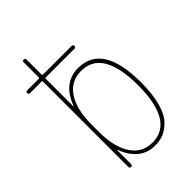

<svg xmlns="http://www.w3.org/2000/svg" viewBox="-224 -844 948 948"><g transform="rotate(-45 250.0 -370.0)"><path d="M134.8 -285.2V-235.4Q134.8 -128.9 174.3 -69.3Q213.9 -9.8 285.2 -9.8Q359.4 -9.8 397 -73.2Q434.6 -136.7 434.6 -259.8Q434.6 -509.8 285.2 -509.8Q213.9 -509.8 174.3 -450.7Q134.8 -391.6 134.8 -285.2ZM30.3 -610.4Q20.5 -610.4 20 -620.1Q19.5 -629.9 30.3 -629.9H110.4Q115.2 -629.9 115.2 -634.8V-740.2Q115.2 -750 125 -750Q134.8 -750 134.8 -740.2V-634.8Q134.8 -629.9 139.6 -629.9H339.8Q349.6 -629.9 349.6 -620.1Q349.6 -610.4 339.8 -610.4H139.6Q134.8 -610.4 134.8 -605.5V-414.1Q134.8 -413.1 135.7 -413.1Q137.7 -413.1 137.7 -415Q180.7 -530.3 285.2 -530.3Q455.1 -530.3 455.1 -259.8Q455.1 -179.7 439.9 -124Q424.8 -68.4 398.4 -40.5Q372.1 -12.7 345.2 -1.5Q318.4 9.8 285.2 9.8Q181.6 9.8 137.7 -105.5Q137.7 -107.4 135.7 -107.4Q134.8 -107.4 134.8 -106.4V-9.8Q134.8 0 125 0Q115.2 0 115.2 -9.8V-605.5Q115.2 -610.4 110.4 -610.4Z"/></g></svg>

Font: Rounded-X Mgen+ 1m thin
Style: Regular
Weight: 100
Designer: [Source Han Sans]
Ryoko NISHIZUKA  (kana & ideographs); Paul D. Hunt (Latin, Greek & Cyrillic); Wenlong ZHANG  (bopomofo
Version: Version 1.059.20150602